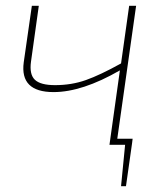

<svg xmlns="http://www.w3.org/2000/svg" viewBox="-20 -500 568 663"><path d="M438 -21 436 -5 415 143H398L412 0H358L394 -257Q264 -182 165 -182Q48 -182 62 -285L90 -480H114L87 -287Q81 -243 100.5 -224.5Q120 -206 170 -206Q227 -206 276.5 -223.5Q326 -241 398 -281L426 -480H450L385 -21Z"/></svg>

Font: Ezarion Thin
Style: Italic
Weight: 250
Italic angle: -8°
Designer: Natanael Gama
Version: Version 1.001;PS 001.001;hotconv 1.0.70;makeotf.lib2.5.58329